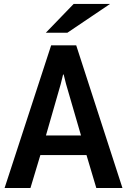

<svg xmlns="http://www.w3.org/2000/svg" viewBox="-20 -937 633 957"><path d="M294.4 -565.4 282.7 -518.1 209 -261.7H383.8L309.1 -518.6L297.4 -565.4ZM460 0 411.1 -164.1H181.2L131.8 0H2.9L234.9 -710.9H359.9L590.3 0ZM208.5 -773.9 347.2 -917.5H528.8L315.9 -773.9Z"/></svg>

Font: Ufes Sans SemiBold
Style: Regular
Weight: 600
Designer: Ricardo Esteves & Filipe Motta
Foundry: ProDesignUfes - Ricardo Esteves, Filipe Motta (This is a derivative work, based on Roboto family, by Christian Robertson
Version: Version 2.0